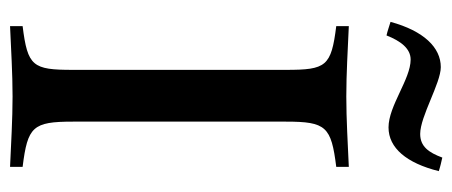

<svg xmlns="http://www.w3.org/2000/svg" viewBox="-279 -621 900 382"><g transform="rotate(90 171.0 -430.0)"><path d="M50.5 -749C61.5 -777 76.5 -797 98.5 -797C137.5 -797 190.5 -753 233.5 -753C274.5 -753 304.5 -789 320.5 -853C311.5 -856 302.5 -858 293.5 -860C283.5 -833 271.5 -816 246.5 -816C211.5 -816 145.5 -857 113.5 -857C74.5 -857 41.5 -823 23.5 -757C33.5 -754 41.5 -751 50.5 -749ZM119 -125C119 -45 112 -35 32 -25V0C79 -2 125 -5 172 -5C218 -5 266 -2 312 0V-25C232 -35 222 -45 222 -125V-549C222 -629 232 -639 312 -649V-674C266 -672 218 -669 172 -669C125 -669 79 -672 32 -674V-649C112 -639 119 -629 119 -549Z"/></g></svg>

Font: Sibila
Style: Regular
Weight: 400
Designer: Stefan Peev
Foundry: Context Ltd
Version: Version 1.000